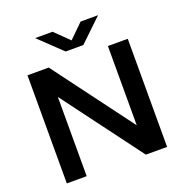

<svg xmlns="http://www.w3.org/2000/svg" viewBox="-162 -1091 1180 1235"><g transform="rotate(-20 428.0 -474.0)"><path d="M635.5 -740H771.5V0H626L221 -542.5V0H85V-740H230.5L635.5 -197.5ZM524.5 -948H644L489 -800H368L213 -948H332.5L428.5 -854Z"/></g></svg>

Font: Encode Sans Expanded SemiBold
Style: Regular
Weight: 600
Width: 7
Designer: Multiple Designers
Foundry: Impallari Type
Version: Version 2.000